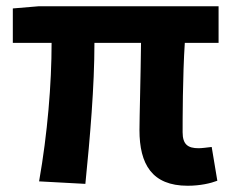

<svg xmlns="http://www.w3.org/2000/svg" viewBox="-20 -580 745 614"><path d="M580 14C621 14 654 6 675 -2L657 -110C640 -108 625 -106 615 -106C581 -106 564 -118 564 -157C564 -191 564 -337 571 -443H679V-560H104L21 -553V-443H145C145 -312 132 -153 105 0L253 8C268 -141 282 -303 282 -443H431C430 -342 426 -204 426 -164C426 -55 466 14 580 14Z"/></svg>

Font: Noto Sans Mono CJK JP Bold
Style: Regular
Weight: 700
Designer: Ryoko NISHIZUKA (kana & ideographs); Paul D. Hunt (Latin, Greek & Cyrillic); Wenlong ZHANG (bopomofo); Sandoll Communica
Foundry: Adobe Systems Incorporated
Version: Version 1.004;PS 1.004;hotconv 1.0.82;makeotf.lib2.5.63406